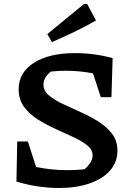

<svg xmlns="http://www.w3.org/2000/svg" viewBox="-20 -927 660 958"><path d="M274 11Q169 11 62 -21L66 -221H119L160 -94Q236 -78 313 -78Q335 -78 357.5 -79Q380 -80 402 -83Q417 -95 429.5 -113.5Q442 -132 442 -152Q442 -180 415.5 -201.5Q389 -223 347 -242.5Q305 -262 257.5 -283.5Q210 -305 168 -331.5Q126 -358 99.5 -394.5Q73 -431 73 -482Q73 -565 149 -613.5Q225 -662 354 -662Q451 -662 542 -637L536 -442H483L444 -561Q377 -574 308 -574Q272 -574 234 -570Q197 -541 197 -505Q197 -474 223.5 -451.5Q250 -429 292 -409Q334 -389 381.5 -368Q429 -347 471 -320.5Q513 -294 539.5 -259Q566 -224 566 -175Q566 -118 529 -76Q492 -34 426 -11.5Q360 11 274 11ZM239 -717 216 -757 399 -907H415L459 -825Q405 -794 350 -767.5Q295 -741 239 -717Z"/></svg>

Font: Piazzolla SemiBold
Style: Regular
Weight: 600
Designer: Juan Pablo del Peral
Foundry: Huerta Tipografica
Version: Version 1.330